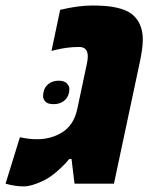

<svg xmlns="http://www.w3.org/2000/svg" viewBox="-63 -662 563 692"><path d="M153.8 -626.5Q218.8 -642.1 268.1 -642.1Q317.4 -642.1 346.2 -636.7Q375 -631.3 394.3 -622.1Q413.6 -612.8 425.8 -598.1Q451.7 -568.4 451.7 -518.6Q451.7 -489.7 441.4 -440.4L347.7 0H205.6L194.8 -88.9H186.5Q176.8 -76.2 156.5 -56.9Q136.2 -37.6 117.4 -24.7Q98.6 -11.7 70.6 -1Q42.5 9.8 22.5 9.8Q-8.8 9.8 -43 0L8.8 -167.5Q40.5 -160.2 69.8 -160.2Q123 -160.2 163.1 -186.3Q203.1 -212.4 215.3 -268.1L250 -431.6Q253.4 -446.8 253.4 -458.5Q253.4 -492.7 222.7 -492.7Q179.2 -492.7 136.2 -481.9L122.6 -478.5ZM112.3 -359.9Q127 -371.1 148.2 -371.1Q169.4 -371.1 178.2 -361.1Q187 -351.1 187 -342.3Q187 -313.5 167 -297.9Q151.9 -286.6 130.4 -286.6Q108.9 -286.6 100.6 -295.9Q92.3 -305.2 92.3 -314Q92.3 -344.7 112.3 -359.9Z"/></svg>

Font: Open Sans Hebrew Extra Bold
Style: Italic
Weight: 800
Italic angle: -12°
Foundry: Ascender Corporation, Yanek Iontef
Version: Version 2.001;PS 002.001;hotconv 1.0.70;makeotf.lib2.5.58329